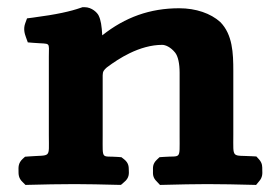

<svg xmlns="http://www.w3.org/2000/svg" viewBox="-20 -513 780 535"><path d="M254.5 -470.4C251 -477.2 236.6 -493 215.3 -493H210L205 -491.3C176.6 -481.4 139 -472.7 70.8 -463.8L55.3 -461.8L50.4 -448.4C44.5 -432.6 48.7 -418.9 52.4 -408.9L57.5 -394.9L73.8 -393.6C122.9 -389.5 116.1 -398.4 116.1 -354.7V-136.6C116.1 -69.4 123.5 -82.1 58.9 -77L49.8 -76.3L43.4 -70.5C30.2 -58.6 31.5 -45.9 31.6 -37.2C31.7 -28.8 30.7 -16.8 43.4 -5.3L51 2.3L61.7 2C102.7 1 141.5 0 188.3 0C231.7 0 257.2 1 304.9 2L317 2.2L325.6 -5.3C341 -17.4 339.2 -30.5 338.9 -39.4C338.6 -47.3 339.4 -58.5 325.6 -69.3L318.4 -74.9L308.4 -75.7C262 -79.3 266.1 -65 266.1 -134.2V-303.1C266.1 -314.3 270 -318.2 277.5 -325C295.5 -338.6 317.5 -353.2 341 -364.6C370.2 -378.8 401.4 -388 432 -388C440.6 -388 455.1 -382.3 467.9 -366.5C476.2 -356.2 480.5 -335.7 480.5 -310.2V-134.3C480.5 -65.8 484.8 -79.5 436.1 -75.8L424.5 -75L417.1 -68C404.7 -56.3 406.3 -45.8 406.3 -37.5C406.3 -29.2 404.7 -18.7 417.1 -7L425.8 2.3L439.4 2C487.1 1 512.6 0 557.2 0C601.7 0 638.4 1 681.5 2L693.6 2.3L701.3 -7C712.7 -19.4 711 -30.8 710.8 -39.7C710.7 -47.8 711.9 -58 701.3 -69.5L694.4 -77L683.6 -77.6C624.6 -81 630.1 -69.4 630.1 -137.5V-315.1C630.1 -364.8 628.2 -416.8 593.7 -451.7C567.1 -475.7 526 -490 479.4 -490C397.7 -490 328.7 -465 264.9 -414.5C263.5 -440.4 261.1 -457.6 254.5 -470.4Z"/></svg>

Font: Linux Libertine Mono O 
Style: Mono Bold
Weight: 400
Designer: Philipp H. Poll
Foundry: Philipp H. Poll
Version: Version 5.1.7